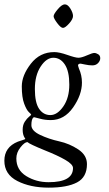

<svg xmlns="http://www.w3.org/2000/svg" viewBox="-44 -666 499 881"><path d="M245 -538Q235 -538 218.5 -560Q202 -582 202 -591.5Q202 -601 221 -623.5Q240 -646 253.5 -646Q267 -646 279 -626.5Q291 -607 291 -592.5Q291 -578 273 -558Q255 -538 245 -538ZM38 -16Q52 -21 62 -24Q72 -27 72 -28.5Q72 -30 69 -34Q60 -48 60 -70.5Q60 -93 70 -108Q80 -123 89.5 -130.5Q99 -138 99 -140Q99 -142 88.5 -151.5Q78 -161 67 -190Q56 -219 56 -269.5Q56 -320 97.5 -373.5Q139 -427 205 -427Q228 -427 265 -414Q302 -401 316 -401Q330 -401 355 -412Q380 -423 388.5 -423Q397 -423 406.5 -417Q416 -411 416 -399Q416 -387 406 -376.5Q396 -366 380 -366Q364 -366 346 -370Q328 -374 326 -374Q314 -374 314 -365Q314 -363 318 -352Q332 -321 332 -287Q332 -231 291.5 -173Q251 -115 189 -115Q162 -115 139 -121.5Q116 -128 113.5 -128Q111 -128 108 -126Q100 -117 100 -91.5Q100 -66 140 -47Q180 -28 227.5 -17.5Q275 -7 315 19.5Q355 46 355 87Q355 147 309.5 171Q264 195 179.5 195Q95 195 35.5 164.5Q-24 134 -24 71.5Q-24 9 38 -16ZM31 61Q31 114 76.5 142Q122 170 179 170Q291 170 291 105Q291 88 255.5 67.5Q220 47 162 24Q91 -5 82 -14Q69 -14 50 10Q31 34 31 61ZM201 -401Q169 -401 142.5 -360.5Q116 -320 116 -257.5Q116 -195 135.5 -166.5Q155 -138 187 -138Q219 -138 246.5 -177.5Q274 -217 274 -278Q274 -339 253.5 -370Q233 -401 201 -401Z"/></svg>

Font: Sorts Mill Goudy
Style: Italic
Weight: 400
Italic angle: -7.40001°
Version: Version 003.101